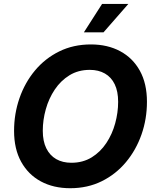

<svg xmlns="http://www.w3.org/2000/svg" viewBox="-20 -969 807 999"><path d="M345.2 10.3Q258.3 10.3 192.6 -25.1Q127 -60.5 90.1 -127.2Q53.2 -193.8 53.2 -288.1Q53.2 -377 81.3 -458Q109.4 -539.1 161.9 -602.1Q214.4 -665 288.1 -701.4Q361.8 -737.8 453.1 -737.8Q539.6 -737.8 605.2 -702.6Q670.9 -667.5 707.8 -600.8Q744.6 -534.2 744.6 -439.5Q744.6 -350.1 716.3 -269.3Q688 -188.5 635.5 -125.5Q583 -62.5 509.5 -26.1Q436 10.3 345.2 10.3ZM351.6 -122.1Q411.1 -122.1 456.8 -150.1Q502.4 -178.2 533.2 -224.6Q564 -271 579.3 -327.1Q594.7 -383.3 594.7 -439Q594.7 -493.7 576.9 -530.5Q559.1 -567.4 525.9 -586.4Q492.7 -605.5 447.3 -605.5Q387.2 -605.5 341.6 -577.4Q295.9 -549.3 264.9 -502.9Q233.9 -456.5 218.3 -400.6Q202.6 -344.7 202.6 -288.6Q202.6 -234.4 220.9 -197.3Q239.3 -160.2 272.5 -141.1Q305.7 -122.1 351.6 -122.1ZM416.5 -800.8 511.2 -948.7H647.9L518.6 -800.8Z"/></svg>

Font: Inter 17pt
Style: Bold Italic
Weight: 700
Italic angle: -9.3988°
Version: Version 4.001;git-66647c0bb